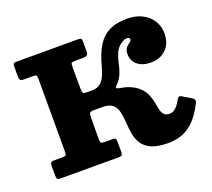

<svg xmlns="http://www.w3.org/2000/svg" viewBox="-98 -658 885 800"><g transform="rotate(-20 344.0 -258.0)"><path d="M685.5 -102Q688.5 -108 688 -114.3Q687.5 -120.5 676.3 -127.3L638.3 -149.8Q630.5 -154 626.4 -150.4Q622.3 -146.8 618.8 -140.8Q606.8 -119.3 594.8 -108.6Q582.8 -98 569 -98Q551.8 -98 543.8 -106.6Q535.8 -115.3 532.4 -129.6Q529 -144 526 -161.5Q523 -179 515.6 -197.3Q508.3 -215.5 491.9 -232.1Q475.5 -248.8 445.5 -260.5Q434 -264.7 422.9 -266.6Q411.8 -268.5 404.1 -270.4Q396.5 -272.2 394.9 -275.4Q393.3 -278.5 400.3 -285.3Q411 -295 418.5 -307.4Q426 -319.7 431.1 -334.6Q436.3 -349.5 439.5 -366Q450 -416.2 470 -435.4Q490 -454.5 508 -454.5Q519.8 -454.5 519.8 -445Q519.8 -439.5 514.9 -435.7Q510 -432 503.6 -427.2Q497.3 -422.5 492.4 -414Q487.5 -405.5 487.5 -390.5Q487.5 -360.2 510 -342.6Q532.5 -325 568 -325Q609.3 -325 635.6 -350.4Q662 -375.7 662 -421Q662 -450.7 646.9 -475.7Q631.8 -500.7 603.1 -515.9Q574.5 -531 534 -531Q489 -531 457.4 -515.9Q425.8 -500.8 404.6 -467.8Q383.5 -434.8 369.5 -381Q364 -359 355.8 -340.6Q347.5 -322.3 333.9 -311.1Q320.3 -300 298 -300H275.3Q259.3 -300 256.9 -304.5Q254.5 -309 254.3 -321.5L253.8 -416.2Q253.8 -434 257 -437Q260.3 -440 277.8 -440H310.3Q319.8 -440 325.5 -444Q331.3 -448 331.3 -461V-503Q331.3 -514.5 328 -517.2Q324.8 -520 313.3 -520H42.3Q32 -520 29.1 -516.9Q26.3 -513.8 26.3 -503V-461.7Q26.3 -448.5 30.4 -444.2Q34.5 -440 45.8 -440H82.2Q99 -440 101.4 -436.5Q103.7 -433 103.7 -416.2V-99.3Q103.7 -86 100.9 -83Q98 -80 84.2 -80H48Q37.5 -80 34.4 -75.5Q31.3 -71 31.3 -59.8V-17.8Q31.3 -8.3 34.5 -4.1Q37.8 0 47.3 0H307.3Q317.3 0 320.5 -3.8Q323.8 -7.5 323.8 -17V-59.5Q323.8 -70.5 321.3 -75.3Q318.8 -80 308.3 -80H273.8Q261.8 -80 257.8 -82.8Q253.8 -85.5 253.8 -97L254.3 -194Q254.5 -210.5 257.6 -215.2Q260.8 -220 277.3 -220H314.3Q344.8 -220 359 -207.2Q373.3 -194.5 378.1 -173.5Q383 -152.5 384.5 -127.5Q386 -102.5 389.9 -77.5Q393.8 -52.5 406.4 -31.5Q419 -10.5 446.3 2.3Q473.5 15 521.8 15Q553.5 15 578.3 6.4Q603 -2.2 622.4 -18Q641.8 -33.7 657.3 -55.1Q672.8 -76.5 685.5 -102Z"/></g></svg>

Font: Besley
Style: Regular
Weight: 400
Designer: Owen Earl
Foundry: indestructible type*
Version: Version 4.000